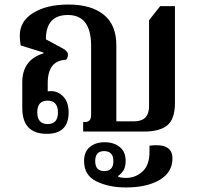

<svg xmlns="http://www.w3.org/2000/svg" viewBox="-20 -579 866 845"><path d="M282 -84Q282 -129 259 -153.5Q236 -178 204 -178Q197 -178 190 -177V-213Q190 -313 271 -316Q279 -326 279 -338Q279 -354 256 -366L182 -406Q182 -513 279 -513Q381 -513 381 -377V-73Q381 -42 354 -42H346V0H614Q684 0 717 -28Q750 -56 750 -127V-552H685L636 -490V-112Q636 -45 570 -45H492V-380Q492 -469 437 -514Q382 -559 281 -559Q186 -559 126.5 -522.5Q67 -486 67 -422Q67 -403 71 -379L171 -348V-344Q78 -316 78 -216V-104Q78 10 186 10Q282 10 282 -84ZM190 -33Q144 -33 144 -85Q144 -136 189 -136Q235 -136 235 -84Q235 -33 190 -33ZM534 246Q627 246 683 212.5Q739 179 739 118Q739 49 638 62V89Q638 148 607 176Q576 204 535 204Q514 204 500 199V195Q513 187 523 171.5Q533 156 533 129Q533 89 507 68Q481 47 441 47Q400 47 375 68Q350 89 350 130Q350 193 405 219.5Q460 246 534 246ZM439 174Q399 174 399 130Q399 86 438 86Q479 86 479 130Q479 174 439 174Z"/></svg>

Font: Noto Serif Thai SemiCondensed Semi
Style: Regular
Weight: 600
Width: 4
Designer: Monotype Design Team
Foundry: Monotype Imaging Inc.
Version: Version 1.901